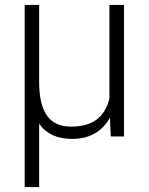

<svg xmlns="http://www.w3.org/2000/svg" viewBox="-20 -548 597 771"><path d="M137.2 -528.3V-217.8Q137.2 -129.9 168 -84.7Q198.7 -39.6 265.6 -39.6Q330.1 -39.6 367.7 -67.6Q405.3 -95.7 419.4 -152.3V-528.3H478V0H424.8L421.4 -75.2Q373.5 9.8 269.5 9.8Q179.7 9.8 137.2 -51.3V203.1H79.1V-528.3Z"/></svg>

Font: Vazir Thin UI
Style: Thin-UI
Weight: 100
Designer: Saber Rastikerdar
Foundry: Saber Rastikerdar
Version: Version 30.0.0